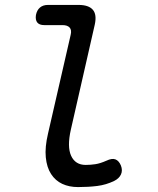

<svg xmlns="http://www.w3.org/2000/svg" viewBox="-20 -750 640 780"><path d="M268 -224Q252 -154 269 -117Q286 -80 328 -80Q348 -80 367.5 -83Q387 -86 412 -97Q435 -108 449 -102.5Q463 -97 471 -78Q479 -58 471.5 -41.5Q464 -25 444 -15Q411 1 375 5.5Q339 10 297 10Q261 10 233 -3Q205 -16 187.5 -43Q170 -70 166 -111Q162 -152 175 -207L267 -608Q272 -628 263 -638Q254 -648 234 -648H160Q140 -648 131.5 -658.5Q123 -669 126 -689Q130 -709 142.5 -719.5Q155 -730 175 -730H299Q340 -730 357 -710.5Q374 -691 365 -650Z"/></svg>

Font: Maple Mono Normal NL
Style: Italic
Weight: 400
Italic angle: -10°
Monospace: yes
Designer: subframe7536
Version: Version 7.000